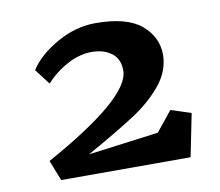

<svg xmlns="http://www.w3.org/2000/svg" viewBox="-61 -917 731 637"><g transform="rotate(-10 304.0 -598.5)"><path d="M362 -674Q362 -714 335.5 -733.5Q309 -753 269 -753Q229 -753 188 -731.5Q147 -710 114 -674L74 -726Q104 -773 167.5 -809Q231 -845 298 -845Q403 -845 451.5 -804.5Q500 -764 501 -705Q501 -649 462.5 -602Q424 -555 365.5 -517Q307 -479 202 -420L439 -451L493 -518L561 -496L532 -352H96L69 -421Q362 -583 362 -674Z"/></g></svg>

Font: Martel ExtraBold
Style: Regular
Weight: 800
Designer: Dan Reynolds
Foundry: Dan Reynolds
Version: Version 1.001; ttfautohint (v1.1) -l 5 -r 5 -G 72 -x 0 -D la